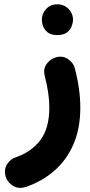

<svg xmlns="http://www.w3.org/2000/svg" viewBox="-20 -581 428 914"><path d="M239.3 -305.7Q274.9 -318.8 302.5 -300.5Q330.1 -282.2 336.4 -254.9Q362.3 -157.2 362.3 -68.4Q362.3 31.7 329.1 107.2Q295.9 182.6 237.1 233.2Q178.2 283.7 102.1 309.1Q68.8 319.8 42.2 303.7Q15.6 287.6 7.3 260.7Q-2.4 226.1 13.7 200.9Q29.8 175.8 54.2 168Q129.4 142.6 172.1 85.9Q214.8 29.3 214.8 -68.4Q214.8 -134.8 193.4 -217.8Q184.6 -251 200.7 -274.4Q216.8 -297.9 239.3 -305.7ZM179.2 -488.3Q179.2 -516.1 199.7 -538.3Q220.2 -560.5 252 -560.5Q274.9 -560.5 290.8 -550.8Q306.6 -541 315.9 -526.9Q327.6 -507.3 327.6 -488.3Q327.6 -473.6 321.3 -456.3Q314.9 -439 298.6 -426.5Q282.2 -414.1 252.9 -414.1Q222.7 -414.1 207 -426.8Q191.4 -439.5 185.1 -456.1Q179.2 -472.2 179.2 -488.3Z"/></svg>

Font: Mikhak-FD ExtraBold
Style: Regular
Weight: 800
Designer: Amin Abedi
Version: Version 3.2